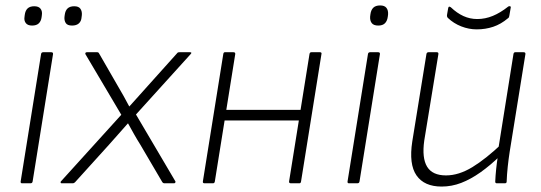

<svg xmlns="http://www.w3.org/2000/svg" viewBox="-20 -674 1991 706"><path d="M61 0Q55 0 56 -7L131 -475Q132 -482 139 -482H168Q176 -482 175 -475L100 -7Q99 0 92 0ZM245 -580Q228 -580 222 -589Q216 -598 217 -611L218 -619Q220 -635 228.5 -643Q237 -651 253 -651Q269 -651 275.5 -642Q282 -633 281 -619L280 -611Q279 -596 270 -588Q261 -580 245 -580ZM98 -580Q82 -580 75 -589Q68 -598 70 -611L71 -619Q73 -635 81.5 -643Q90 -651 106 -651Q122 -651 129 -642Q136 -633 134 -619L133 -611Q131 -596 122.5 -588Q114 -580 98 -580Z M206 0Q204 0 203 -2.5Q202 -5 204 -7L426 -252L294 -475Q293 -478 294.5 -480Q296 -482 300 -482H337Q342 -482 344 -478L412 -360Q424 -340 434.5 -321Q445 -302 455 -283H456Q474 -303 491.5 -322.5Q509 -342 526 -361L631 -478Q633 -481 635.5 -481.5Q638 -482 640 -482H678Q683 -482 683.5 -480Q684 -478 681 -475L480 -253L625 -7Q626 -5 624.5 -2.5Q623 0 620 0H584Q580 0 577 -4L496 -142Q484 -161 473 -180.5Q462 -200 451 -220H450Q432 -200 415 -180.5Q398 -161 380 -141L256 -4Q252 0 248 0Z M1050 0Q1042 0 1043 -7L1118 -475Q1119 -482 1125 -482H1156Q1164 -482 1162 -475L1087 -7Q1086 0 1081 0ZM732 0Q725 0 726 -7L801 -475Q802 -482 807 -482H838Q846 -482 845 -475L770 -7Q769 0 763 0ZM797 -231 803 -270H1094L1087 -231Z M1263 0Q1257 0 1258 -7L1333 -475Q1334 -482 1341 -482H1370Q1378 -482 1377 -475L1302 -7Q1301 0 1294 0ZM1371 -580Q1354 -580 1347 -589Q1340 -598 1341 -613L1342 -621Q1344 -637 1352.5 -645.5Q1361 -654 1378 -654Q1394 -654 1401 -645Q1408 -636 1407 -621L1406 -613Q1404 -597 1395.5 -588.5Q1387 -580 1371 -580Z M1604 12Q1540 12 1511.5 -29Q1483 -70 1496 -154L1548 -475Q1549 -482 1556 -482H1586Q1593 -482 1592 -475L1540 -157Q1531 -93 1550.5 -61Q1570 -29 1620 -29Q1667 -29 1717 -59.5Q1767 -90 1828 -148L1820 -102Q1783 -66 1747 -40.5Q1711 -15 1676 -1.5Q1641 12 1604 12ZM1807 0Q1801 0 1801 -6Q1802 -29 1804.5 -53Q1807 -77 1811 -102L1812 -124L1868 -475Q1869 -482 1875 -482H1905Q1913 -482 1912 -475L1854 -115Q1850 -89 1847 -61Q1844 -33 1843 -6Q1843 0 1836 0ZM1733 -566Q1704 -566 1676 -577Q1648 -588 1627 -608Q1625 -610 1624 -613Q1623 -616 1624 -621L1628 -644Q1629 -649 1631.5 -649.5Q1634 -650 1638 -647Q1660 -626 1684 -615Q1708 -604 1735 -604Q1764 -604 1792 -615.5Q1820 -627 1849 -650Q1852 -652 1855.5 -651Q1859 -650 1858 -646L1853 -617Q1852 -613 1851.5 -611Q1851 -609 1848 -607Q1822 -585 1793.5 -575.5Q1765 -566 1733 -566Z"/></svg>

Font: Sofia Sans ExtraLight
Style: Italic
Weight: 250
Italic angle: -9°
Version: Version 4.100-B